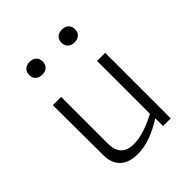

<svg xmlns="http://www.w3.org/2000/svg" viewBox="-208 -889 1037 1037"><g transform="rotate(-45 310.0 -371.0)"><path d="M448 -500H510V0.5H451.5V-62L448 -69ZM173.5 -500V-143.5Q173.5 -106.5 185.8 -84Q198 -61.5 219.8 -51.5Q241.5 -41.5 271.5 -41.5Q313 -41.5 363 -58.8Q413 -76 468.5 -107.5V-57.5H448.5Q398.5 -25 348 -6.8Q297.5 11.5 248 11.5Q182 11.5 147.2 -21.5Q112.5 -54.5 112 -114L110 -500ZM135 -705.5Q135 -728.5 149.2 -741.5Q163.5 -754.5 187 -754.5Q210 -754.5 224.2 -741.5Q238.5 -728.5 238.5 -705.5Q238.5 -682.5 224.2 -669.5Q210 -656.5 187 -656.5Q163.5 -656.5 149.2 -669.5Q135 -682.5 135 -705.5ZM381.5 -705.5Q381.5 -728.5 395.8 -741.5Q410 -754.5 433.5 -754.5Q456.5 -754.5 470.8 -741.5Q485 -728.5 485 -705.5Q485 -682.5 470.8 -669.5Q456.5 -656.5 433.5 -656.5Q410 -656.5 395.8 -669.5Q381.5 -682.5 381.5 -705.5Z"/></g></svg>

Font: Monaspace Argon Var
Style: Regular
Weight: 400
Designer: Riley Cran and the Lettermatic Team
Version: Version 1.000 (Monaspace Argon Var)